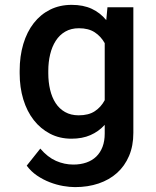

<svg xmlns="http://www.w3.org/2000/svg" viewBox="-20 -558 640 786"><path d="M60.5 -268.1Q60.5 -328.1 75.4 -377.9Q90.3 -427.7 118.2 -463.4Q146 -499 185.3 -518.6Q224.6 -538.1 273.4 -538.1Q320.8 -538.1 355.5 -522Q390.1 -505.9 415 -475.6L419.9 -528.3H525.9V-14.2Q525.9 39.1 508.3 80.3Q490.7 121.6 459.2 149.9Q427.7 178.2 383.8 193.1Q339.8 208 287.1 208Q265.6 208 238.5 203.4Q211.4 198.7 184.1 188.2Q156.7 177.7 131.8 160.9Q106.9 144 89.4 120.1L145 50.3Q174.8 85.4 209.2 100.6Q243.7 115.7 280.3 115.7Q309.6 115.7 333.5 107.4Q357.4 99.1 374 83Q390.6 66.9 399.7 43.2Q408.7 19.5 408.7 -11.2V-46.9Q383.8 -19.5 350.3 -4.9Q316.9 9.8 272.5 9.8Q224.1 9.8 185.1 -10.5Q146 -30.8 118.2 -66.4Q90.3 -102.1 75.4 -151.1Q60.5 -200.2 60.5 -257.8ZM177.7 -257.8Q177.7 -222.2 185.1 -190.9Q192.4 -159.7 207.5 -136.2Q222.7 -112.8 246.3 -99.4Q270 -85.9 302.2 -85.9Q342.8 -85.9 368.2 -102.8Q393.6 -119.6 408.7 -147.9V-381.3Q393.1 -409.2 367.7 -425.8Q342.3 -442.4 303.2 -442.4Q271 -442.4 247.3 -428.7Q223.6 -415 208.3 -391.1Q192.9 -367.2 185.3 -335.4Q177.7 -303.7 177.7 -268.1Z"/></svg>

Font: Roboto Mono
Style: Regular
Weight: 500
Designer: Google
Version: Version 2.000986; 2015; ttfautohint (v1.3)